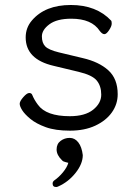

<svg xmlns="http://www.w3.org/2000/svg" viewBox="-20 -506 550 770"><path d="M195 -242Q83 -268 83 -356Q83 -395 108 -424Q161 -486 264 -486Q367 -486 426 -423Q428 -421 428 -411Q428 -401 417.5 -385Q407 -369 398.5 -369Q390 -369 380 -382Q348 -431 266 -431Q208 -431 178 -408.5Q148 -386 148 -360Q148 -334 161.5 -320Q175 -306 216 -296L312 -273Q377 -258 414.5 -224Q452 -190 452 -128Q452 -88 428.5 -55Q405 -22 362 -2Q319 18 260.5 18Q202 18 163.5 4Q125 -10 102 -29Q79 -48 69 -64Q59 -80 59 -90Q59 -100 73.5 -116.5Q88 -133 97 -133Q106 -133 109 -126Q117 -106 132 -86Q165 -40 260 -40Q321 -40 353.5 -66Q386 -92 386 -126.5Q386 -161 368 -183Q350 -205 295 -218ZM205 244Q191 244 191 230Q191 223 197 218Q216 205 232.5 185Q249 165 254 147Q252 146 242.5 144Q233 142 229 137Q207 116 207 93.5Q207 71 223 59Q239 47 259.5 47Q280 47 294 65Q308 83 312 116Q312 151 283 187.5Q254 224 213 242Q209 244 205 244Z"/></svg>

Font: LXGW WenKai
Style: Regular
Weight: 400
Designer: LXGW / Fontworks Inc.
Foundry: LXGW / Fontworks Inc.
Version: Version 1.520; June 14, 2025